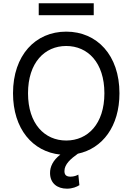

<svg xmlns="http://www.w3.org/2000/svg" viewBox="-20 -929 803 1164"><path d="M704.2 -363.6C704.2 -594.5 568.2 -737.2 381.4 -737.2C195 -737.2 58.9 -594.5 58.9 -363.6C58.9 -147.7 177.9 -8.9 345.9 8.2C300.8 43 282.7 82.7 283.4 121.1C284.1 182.2 327.1 214.8 385.7 214.8C419.7 214.8 445.7 203.5 461.3 193.5L454.9 129.6C445 135.3 428.3 142 407.3 142C379.6 142 370.7 129.3 370.7 108C370.7 66.1 409.8 33 452.1 2.8C601.6 -29.1 704.2 -163 704.2 -363.6ZM149.9 -363.6C149.9 -549.7 251.1 -650.2 381.4 -650.2C512.1 -650.2 612.9 -549.7 612.9 -363.6C612.9 -177.6 512.1 -77.1 381.4 -77.1C251.1 -77.1 149.9 -177.6 149.9 -363.6ZM214.8 -837H548.3V-909.1H214.8Z"/></svg>

Font: Margiela Sans Text
Style: Regular
Weight: 400
Designer: Stefan Endress, Andreas Faust
Version: Version 1.100;FEAKit 1.0